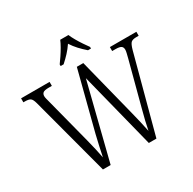

<svg xmlns="http://www.w3.org/2000/svg" viewBox="-196 -1134 1345 1337"><g transform="rotate(-30 476.0 -465.5)"><path d="M91 -631Q82 -664 69 -673Q56 -682 26 -682H13V-714H242V-682H215Q183 -682 171.5 -673Q160 -664 160 -646Q160 -637 163.5 -623.5Q167 -610 172 -591L265 -231Q277 -185 285 -149Q293 -113 301 -73Q309 -113 318 -153.5Q327 -194 338 -240L459 -710H511L629 -243Q641 -194 651 -152.5Q661 -111 668 -74Q681 -142 706 -234L798 -582Q803 -602 807 -618.5Q811 -635 811 -645Q811 -665 798.5 -673.5Q786 -682 753 -682H727V-714H940V-682H922Q892 -682 879 -671Q866 -660 854 -617L689 0H628L474 -610L321 0H259ZM364 -784Q378 -803 395.5 -829Q413 -855 428.5 -882Q444 -909 453 -931H519Q528 -909 543.5 -882Q559 -855 576.5 -829Q594 -803 608 -784V-771H584Q554 -797 530 -823Q506 -849 486 -880Q465 -849 441 -823Q417 -797 388 -771H364Z"/></g></svg>

Font: Noto Serif Tamil SemiCondensed Light
Style: Italic
Weight: 300
Width: 4
Italic angle: -12°
Designer: Indian Type Foundry, Tom Grace, and the Monotype Design Team
Foundry: Monotype Imaging Inc.
Version: Version 2.003; ttfautohint (v1.8.4.7-5d5b)